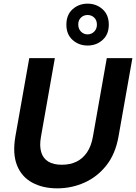

<svg xmlns="http://www.w3.org/2000/svg" viewBox="-20 -1018 744 1050"><path d="M293 12Q214 12 156 -19.5Q98 -51 73 -114Q48 -177 64 -271L140 -700H280L204 -270Q195 -220 205.5 -185.5Q216 -151 244.5 -134Q273 -117 318 -117Q364 -117 398.5 -134Q433 -151 456 -185Q479 -219 488 -270L564 -700H704L628 -271Q611 -175 561 -112.5Q511 -50 441 -19Q371 12 293 12ZM459 -769Q411 -769 377 -799.5Q343 -830 343 -883Q343 -937 377 -967.5Q411 -998 459 -998Q507 -998 541 -967.5Q575 -937 575 -883Q575 -830 541 -799.5Q507 -769 459 -769ZM459 -830Q480 -830 495 -845Q510 -860 510 -883Q510 -908 495 -922Q480 -936 459 -936Q438 -936 423 -922Q408 -908 408 -884Q408 -860 423 -845Q438 -830 459 -830Z"/></svg>

Font: DM Sans 10pt ExtraBold
Style: Italic
Weight: 800
Italic angle: -10°
Version: Version 4.004;gftools[0.9.30]